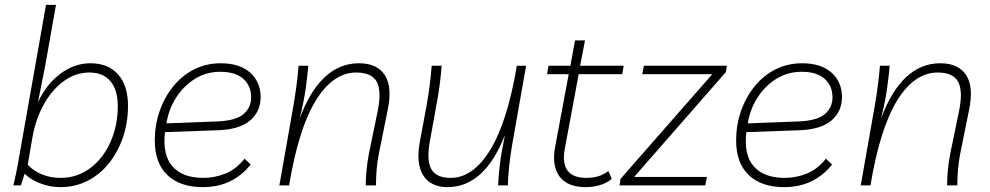

<svg xmlns="http://www.w3.org/2000/svg" viewBox="-20 -762 4068 789"><path d="M228 7Q186 7 146.5 -8Q107 -23 81 -48L66 0H35Q42 -31 46 -49.5Q50 -68 53.5 -88Q57 -108 63 -142L169 -742H210L166 -493L136 -342Q172 -418 229.5 -460Q287 -502 351 -502Q425 -502 465.5 -456Q506 -410 506 -327Q506 -259 485.5 -198.5Q465 -138 428 -91.5Q391 -45 340 -19Q289 7 228 7ZM229 -31Q297 -31 350.5 -71Q404 -111 434 -178.5Q464 -246 464 -326Q464 -392 434 -428Q404 -464 347 -464Q292 -464 244 -430Q196 -396 161.5 -335.5Q127 -275 113 -196L94 -85Q117 -60 152 -45.5Q187 -31 229 -31Z M813 7Q720 7 668 -42.5Q616 -92 616 -185Q616 -247 635.5 -304Q655 -361 691 -406Q727 -451 777 -476.5Q827 -502 887 -502Q965 -502 1008 -463.5Q1051 -425 1051 -363Q1051 -305 1009 -268Q967 -231 881 -227L658 -219Q647 -125 689 -78Q731 -31 815 -31Q863 -31 907 -49Q951 -67 985 -110L1010 -86Q975 -41 925.5 -17Q876 7 813 7ZM665 -261 664 -255 873 -263Q949 -266 980.5 -293Q1012 -320 1012 -362Q1012 -409 980 -438Q948 -467 885 -467Q828 -467 782 -438.5Q736 -410 705.5 -363.5Q675 -317 665 -261Z M1128 0 1185 -323Q1201 -415 1207 -492H1247Q1244 -453 1236 -396.5Q1228 -340 1211 -274Q1296 -502 1455 -502Q1530 -502 1561.5 -453Q1593 -404 1573 -309L1537 -131Q1525 -70 1525 0H1483Q1483 -62 1496 -131L1532 -305Q1549 -389 1528 -426.5Q1507 -464 1444 -464Q1349 -464 1278 -349.5Q1207 -235 1168 0Z M1819 7Q1750 7 1719.5 -41Q1689 -89 1705 -178L1732 -323Q1748 -412 1754 -492H1795Q1792 -452 1786 -407.5Q1780 -363 1772 -323L1747 -184Q1732 -105 1752 -68Q1772 -31 1832 -31Q1924 -31 1994.5 -146Q2065 -261 2104 -492H2142L2085 -169Q2077 -124 2072 -75.5Q2067 -27 2067 0H2027Q2028 -35 2034 -85Q2040 -135 2055 -207Q1971 7 1819 7Z M2387 7Q2312 7 2279.5 -36.5Q2247 -80 2261 -157L2317 -457H2228L2234 -492H2324L2343 -596H2384L2364 -492H2543L2537 -457H2358L2301 -151Q2279 -31 2390 -31Q2415 -31 2436.5 -37Q2458 -43 2480 -59L2494 -27Q2474 -10 2446 -1.5Q2418 7 2387 7Z M2526 0 2530 -27 2907 -457H2619L2626 -492H2967L2963 -466L2586 -35H2885L2878 0Z M3202 7Q3109 7 3057 -42.5Q3005 -92 3005 -185Q3005 -247 3024.5 -304Q3044 -361 3080 -406Q3116 -451 3166 -476.5Q3216 -502 3276 -502Q3354 -502 3397 -463.5Q3440 -425 3440 -363Q3440 -305 3398 -268Q3356 -231 3270 -227L3047 -219Q3036 -125 3078 -78Q3120 -31 3204 -31Q3252 -31 3296 -49Q3340 -67 3374 -110L3399 -86Q3364 -41 3314.5 -17Q3265 7 3202 7ZM3054 -261 3053 -255 3262 -263Q3338 -266 3369.5 -293Q3401 -320 3401 -362Q3401 -409 3369 -438Q3337 -467 3274 -467Q3217 -467 3171 -438.5Q3125 -410 3094.5 -363.5Q3064 -317 3054 -261Z M3517 0 3574 -323Q3590 -415 3596 -492H3636Q3633 -453 3625 -396.5Q3617 -340 3600 -274Q3685 -502 3844 -502Q3919 -502 3950.5 -453Q3982 -404 3962 -309L3926 -131Q3914 -70 3914 0H3872Q3872 -62 3885 -131L3921 -305Q3938 -389 3917 -426.5Q3896 -464 3833 -464Q3738 -464 3667 -349.5Q3596 -235 3557 0Z"/></svg>

Font: Livvic ExtraLight
Style: Italic
Weight: 275
Italic angle: -10°
Designer: Jacques Le Bailly, Baron von Fonthausen
Version: Version 1.001; ttfautohint (v1.8.2)